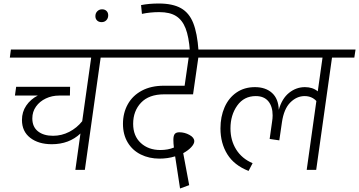

<svg xmlns="http://www.w3.org/2000/svg" viewBox="-20 -967 2044 1093"><path d="M680 -639H553L463 0H409L438 -207Q373 -146 275 -146Q199 -146 152 -182.5Q105 -219 105 -284Q105 -330 129.5 -366Q154 -402 195 -423H65L72 -473H379L378 -423H317Q276 -423 241 -406.5Q206 -390 185 -360.5Q164 -331 164 -293Q164 -245 196 -219.5Q228 -194 282 -194Q331 -194 374.5 -216.5Q418 -239 448 -277L499 -639H36L42 -685H687Z M523 -875Q523 -892 534 -903Q545 -914 561 -914Q577 -914 586.5 -904.5Q596 -895 596 -880Q596 -863 585.5 -852Q575 -841 559 -841Q542 -841 532.5 -850.5Q523 -860 523 -875Z M738 -262Q738 -193 781.5 -153Q825 -113 893 -113Q936 -113 970 -127Q967 -150 967 -171Q967 -195 975 -204.5Q983 -214 1001 -214Q1031 -214 1058.5 -199Q1086 -184 1086 -163Q1086 -148 1069 -129.5Q1052 -111 1023 -95L1057 87L1005 106L977 -77Q935 -64 888 -64Q829 -64 781.5 -87.5Q734 -111 707 -156Q680 -201 680 -262Q680 -324 707.5 -373.5Q735 -423 787.5 -451Q840 -479 913 -479H1031L1054 -639H646L653 -685H1253L1246 -639H1109L1079 -430H914Q828 -430 783 -382.5Q738 -335 738 -262Z M887 -898Q835 -898 788 -888L783 -938Q828 -947 884 -947Q963 -947 1010 -920.5Q1057 -894 1080 -836Q1103 -778 1110 -680L1061 -677Q1055 -758 1036.5 -805.5Q1018 -853 982.5 -875.5Q947 -898 887 -898Z M1997 -639H1870L1780 0H1726L1781 -392Q1755 -420 1714 -420Q1669 -420 1632.5 -383.5Q1596 -347 1585 -271L1570 -168L1515 -176L1529 -275Q1532 -293 1532 -310Q1532 -361 1507.5 -390.5Q1483 -420 1436 -420Q1369 -420 1330.5 -366Q1292 -312 1292 -236Q1292 -168 1324.5 -116Q1357 -64 1418 -38L1395 6Q1313 -26 1274 -89Q1235 -152 1235 -236Q1235 -303 1258.5 -356.5Q1282 -410 1326.5 -440.5Q1371 -471 1431 -471Q1492 -471 1528.5 -438Q1565 -405 1567 -342Q1585 -406 1625.5 -438.5Q1666 -471 1716 -471Q1760 -471 1789 -447L1816 -639H1213L1220 -685H2004Z"/></svg>

Font: FiraGO Light
Style: Italic
Weight: 300
Italic angle: -8°
Designer: bBox Type GmbH
Foundry: bBox Type GmbH
Version: Version 1.001